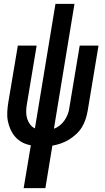

<svg xmlns="http://www.w3.org/2000/svg" viewBox="-20 -755 540 990"><path d="M102 215 139 -6Q115 -10 94.5 -21Q74 -32 59 -49Q44 -66 34.5 -87Q25 -108 20.5 -131Q16 -154 17.5 -178.5Q19 -203 23 -228L72 -520H169L118 -214Q115 -196 115 -178Q115 -160 120 -143.5Q125 -127 135 -113.5Q145 -100 160 -93L266 -735H364L258 -91Q274 -97 288 -108Q302 -119 312 -133.5Q322 -148 328.5 -164Q335 -180 337 -196L391 -520H488L432 -183Q428 -161 421 -139.5Q414 -118 402 -98.5Q390 -79 372.5 -63Q355 -47 335.5 -35Q316 -23 294.5 -15.5Q273 -8 250 -4L214 215Z"/></svg>

Font: Iosevka Term Curly Oblique
Style: Bold
Weight: 700
Italic angle: -9°
Designer: Belleve Invis
Foundry: Belleve Invis
Version: Version 32.3.0